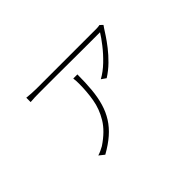

<svg xmlns="http://www.w3.org/2000/svg" viewBox="-91 -826 1182 1182"><g transform="rotate(-45 500.0 -235.0)"><path d="M842 -512Q840 -508 837 -504.5Q834 -501 831 -496Q822 -482 804 -454.5Q786 -427 759.5 -393Q733 -359 699 -325.5Q665 -292 624 -266L594 -287Q636 -310 675.5 -348Q715 -386 746.5 -426.5Q778 -467 795 -495Q779 -495 737 -495Q695 -495 638 -495Q581 -495 520 -495.5Q459 -496 405 -496Q351 -496 315 -496Q279 -496 272 -496Q253 -496 230 -495.5Q207 -495 189 -493V-531Q207 -529 230 -527.5Q253 -526 272 -526Q279 -526 316 -526Q353 -526 408 -526Q463 -526 524.5 -526Q586 -526 643 -526Q700 -526 742 -526Q784 -526 797 -526Q801 -526 805.5 -526.5Q810 -527 815 -527.5Q820 -528 824 -529ZM513 -410Q513 -338 507.5 -279Q502 -220 487.5 -171Q473 -122 447 -81Q421 -40 381.5 -5.5Q342 29 285 61L251 34Q264 30 279.5 23Q295 16 307 9Q385 -43 421.5 -103.5Q458 -164 469 -229.5Q480 -295 480 -362Q480 -373 479.5 -385Q479 -397 477 -410Z"/></g></svg>

Font: Noto Sans HK Thin
Style: Regular
Weight: 100
Designer: Ryoko NISHIZUKA 西塚涼子 (kana, bopomofo & ideographs); Paul D. Hunt (Latin, Greek & Cyrillic); Sandoll Communications 산돌커뮤니
Foundry: Adobe
Version: Version 2.004-H2;hotconv 1.0.118;makeotfexe 2.5.65603